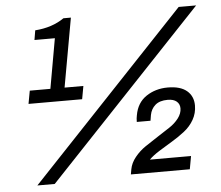

<svg xmlns="http://www.w3.org/2000/svg" viewBox="-51 -755 947 824"><g transform="rotate(-5 422.5 -343.0)"><path d="M77.1 12.2 748 -698.2H823.2L151.9 12.2ZM69.8 -339.8 80.1 -396H168.9L207 -610.8H119.1L126 -651.9Q199.7 -657.2 251 -692.9H283.2L230 -396H311L300.8 -339.8ZM481 0 484.9 -22Q489.7 -48.8 509.5 -73.2Q529.3 -97.7 554.9 -115Q580.6 -132.3 609.4 -150.9Q638.2 -169.4 662.1 -185.1Q686 -200.7 701.9 -221.4Q717.8 -242.2 717.8 -264.2Q717.8 -282.7 704.6 -293.9Q691.4 -305.2 666 -305.2Q631.3 -305.2 612.5 -288.8Q593.8 -272.5 588.9 -246.1L585 -222.2H525.9Q525.9 -237.8 528.8 -251Q538.1 -304.2 578.1 -331.1Q618.2 -357.9 670.9 -357.9Q725.1 -357.9 752.9 -334.5Q780.8 -311 780.8 -271Q780.8 -237.8 764.9 -210Q749 -182.1 722.9 -161.9Q696.8 -141.6 669.7 -125.5Q642.6 -109.4 613 -90.8Q583.5 -72.3 567.9 -56.2H745.1L734.9 0Z"/></g></svg>

Font: Archivo
Style: Italic
Weight: 400
Italic angle: -10°
Designer: Hector Gatti
Foundry: Omnibus-Type
Version: Version 2.001